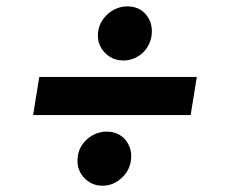

<svg xmlns="http://www.w3.org/2000/svg" viewBox="-20 -594 720 606"><path d="M84.5 -230.8 104 -351.2H601.2L581.7 -230.8ZM290.5 -498.2Q293.3 -514.2 301.8 -527.9Q310.4 -541.5 322.6 -551.8Q334.9 -562.1 350.1 -568Q365.4 -573.9 381.4 -573.9Q420.1 -573.9 442.1 -546.5Q463.8 -518.8 458.1 -480.1Q455.6 -464.1 447.8 -449.9Q440 -435.7 428.3 -425.4Q416.5 -415.1 401.6 -409.1Q386.7 -403.1 370 -403.1Q331.7 -403.1 307.5 -431.5Q283.7 -459.5 290.5 -498.2ZM225.9 -103Q228.3 -119 236.7 -132.8Q245 -146.7 257.3 -156.8Q269.5 -166.9 284.8 -172.8Q300.1 -178.6 316.1 -178.6Q354.8 -178.6 376.8 -151.3Q399.1 -123.2 392.8 -84.9Q390.3 -68.9 382.1 -54.9Q373.9 -40.8 362 -30.4Q350.1 -19.9 335.2 -13.8Q320.3 -7.8 304 -7.8Q284.8 -7.8 269.5 -15.1Q254.3 -22.4 242.5 -36.2Q219.5 -63.6 225.9 -103Z"/></svg>

Font: Inter P
Style: Bold Italic
Weight: 700
Italic angle: 9.39999°
Designer: Rasmus Andersson
Foundry: rsms
Version: Version 3.018;git-588b23468